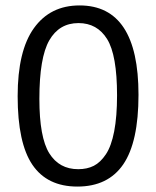

<svg xmlns="http://www.w3.org/2000/svg" viewBox="-20 -677 575 707"><path d="M273 -657Q490 -657 490 -328Q490 -154 434 -72Q378 10 265 10Q154 10 99.5 -70Q45 -150 45 -323Q45 -490 105 -573.5Q165 -657 273 -657ZM268 -54Q301 -54 325.5 -66.5Q350 -79 370 -109Q390 -139 400.5 -193.5Q411 -248 411 -326Q411 -474 374.5 -533Q338 -592 269 -592Q198 -592 161.5 -528.5Q125 -465 125 -313Q125 -171 161.5 -112.5Q198 -54 268 -54Z"/></svg>

Font: BreeCF
Style: Light
Weight: 300
Designer: Veronika Burian, Jos Scaglione
Foundry: TypeTogether
Version: Version 0.0.2